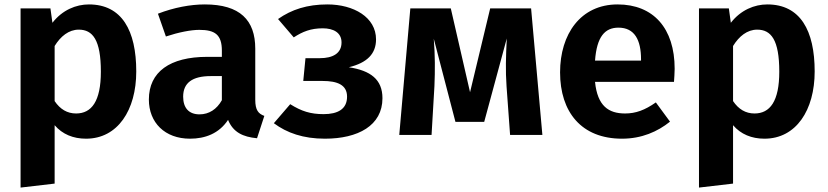

<svg xmlns="http://www.w3.org/2000/svg" viewBox="-20 -610 3744 868"><path d="M382 -590C324 -590 262 -565 217 -507L208 -572H73V238L227 220V-44C262 -3 311 17 369 17C512 17 596 -112 596 -287C596 -472 531 -590 382 -590ZM324 -97C284 -97 252 -116 227 -153V-402C254 -446 291 -476 336 -476C399 -476 436 -430 436 -286C436 -152 394 -97 324 -97Z M1134 -159V-390C1134 -519 1065 -590 906 -590C841 -590 766 -576 694 -548L730 -445C787 -464 843 -475 881 -475C952 -475 983 -453 983 -381V-353H917C748 -353 653 -285 653 -160C653 -56 725 17 839 17C907 17 970 -6 1011 -68C1034 -12 1078 9 1142 15L1175 -86C1148 -96 1134 -112 1134 -159ZM882 -93C834 -93 808 -122 808 -173C808 -235 849 -266 933 -266H983V-157C960 -116 925 -93 882 -93Z M1460 -590C1369 -590 1298 -567 1237 -524L1308 -441C1348 -467 1385 -482 1439 -482C1487 -482 1524 -463 1524 -418C1524 -369 1485 -347 1426 -347H1361L1351 -244H1438C1506 -244 1549 -226 1549 -173C1549 -116 1506 -94 1443 -94C1384 -94 1343 -107 1292 -139L1218 -53C1277 -9 1351 17 1449 17C1598 17 1709 -42 1709 -166C1709 -251 1655 -291 1557 -306C1640 -326 1680 -367 1680 -432C1680 -532 1579 -590 1460 -590Z M2381 -572H2196L2105 -193L2018 -572H1835L1785 0H1931L1944 -221C1947 -292 1947 -360 1941 -435L2039 -59H2169L2271 -436C2267 -352 2265 -292 2270 -220L2286 0H2432Z M3030 -299C3030 -482 2934 -590 2772 -590C2605 -590 2512 -456 2512 -283C2512 -104 2608 17 2792 17C2881 17 2953 -15 3009 -60L2945 -147C2895 -112 2854 -97 2806 -97C2732 -97 2681 -130 2670 -240H3027C3028 -256 3030 -280 3030 -299ZM2878 -336H2670C2678 -445 2715 -485 2776 -485C2849 -485 2878 -429 2878 -342Z M3449 -590C3391 -590 3329 -565 3284 -507L3275 -572H3140V238L3294 220V-44C3329 -3 3378 17 3436 17C3579 17 3663 -112 3663 -287C3663 -472 3598 -590 3449 -590ZM3391 -97C3351 -97 3319 -116 3294 -153V-402C3321 -446 3358 -476 3403 -476C3466 -476 3503 -430 3503 -286C3503 -152 3461 -97 3391 -97Z"/></svg>

Font: Glow Sans SC Normal
Style: Bold
Weight: 700
Designer: Ryoko NISHIZUKA (kana, bopomofo & ideographs); Paul D. Hunt (Latin, Greek & Cyrillic); Sandoll Communications, Soo-young
Version: Version 0.93